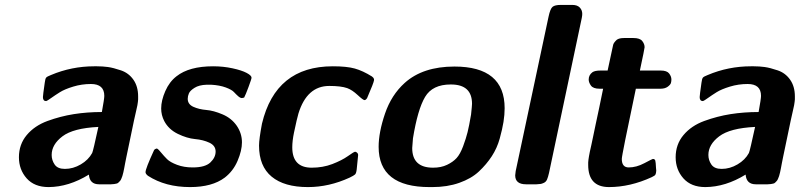

<svg xmlns="http://www.w3.org/2000/svg" viewBox="-20 -742 3220 773"><path d="M56.2 -108.9Q56.2 -160.6 87.6 -198.2Q119.1 -235.8 171.1 -254.9Q223.1 -273.9 277.1 -282.5Q331.1 -291 390.1 -291Q399.9 -344.2 399.9 -356Q399.9 -403.8 346.2 -403.8Q309.1 -403.8 274.7 -393.3Q240.2 -382.8 221.2 -370.8Q202.1 -358.9 186 -347.4Q169.9 -335.9 166 -335Q152.8 -335 152.8 -351.1Q152.8 -357.9 160.2 -409.2Q162.1 -425.3 166 -429.7Q169.9 -434.1 185.1 -439.9Q268.1 -475.1 359.9 -475.1H370.1Q393.1 -475.1 414.6 -472.2Q436 -469.2 467 -458.7Q498 -448.2 517.1 -421.1Q536.1 -394 536.1 -354Q536.1 -342.8 536.1 -341.8Q536.1 -340.8 535.2 -332Q534.2 -323.2 533.2 -318.6Q532.2 -314 528.1 -295.4Q523.9 -276.9 519.5 -257.3Q515.1 -237.8 507.1 -197.5Q499 -157.2 488.8 -109.9Q486.8 -100.1 483.9 -85.4Q481 -70.8 480 -64.5Q479 -58.1 476.6 -48.1Q474.1 -38.1 472.7 -33.4Q471.2 -28.8 468.5 -22.5Q465.8 -16.1 463.4 -13.7Q460.9 -11.2 457.5 -7.6Q454.1 -3.9 449.5 -2.9Q444.8 -2 439.5 -1Q434.1 0 426.8 0H378.9Q340.8 0 337.9 -39.1Q256.8 10.7 175.8 11.2Q118.7 11.2 87.4 -23.9Q56.2 -59.1 56.2 -108.9ZM188 -118.2Q188 -97.2 200 -79.6Q211.9 -62 241.2 -62Q274.4 -62 305.2 -80.1Q335.9 -98.1 351.1 -126Q355 -133.8 376 -231Q274.9 -226.1 231.4 -193.1Q188 -160.2 188 -118.2Z M565.9 -48.8Q565.9 -63 600.1 -137.2Q603 -142.1 609.9 -144L613.8 -143.1Q617.7 -141.1 628.9 -127.4Q640.1 -113.8 652.6 -101.3Q665 -88.9 692.9 -78.4Q720.7 -67.9 755.9 -67.9Q805.7 -67.9 826.9 -87.9Q848.1 -107.9 848.1 -131.8Q848.1 -155.8 823 -167.5Q797.9 -179.2 765.4 -182.1Q732.9 -185.1 695.8 -203.1Q658.7 -221.2 641.1 -254.9Q628.9 -278.8 628.9 -305.2Q628.9 -337.4 645.5 -375.2Q662.1 -413.1 690.9 -435.1Q741.7 -475.1 837.9 -475.1Q878.9 -475.1 916 -467Q953.1 -459 972.9 -448.5Q992.7 -438 992.7 -429.2Q992.7 -424.3 980.7 -392.1Q968.8 -359.9 962.9 -349.1Q955.1 -347.2 954.1 -347.2Q947.3 -347.2 939 -354.5Q930.7 -361.8 921.9 -371.3Q913.1 -380.9 888.9 -389.9Q864.7 -398.9 830.1 -400.9H812Q781.2 -399.9 763.2 -388.4Q745.1 -377 740.5 -366Q735.8 -355 735.8 -344.2Q735.8 -322.3 758.3 -312Q780.8 -301.8 810.3 -299.3Q839.8 -296.9 876 -281.5Q912.1 -266.1 933.1 -235.8Q954.1 -205.1 954.1 -168.9Q954.1 -135.7 936.5 -94.5Q918.9 -53.2 884.8 -26.9Q834 11.2 745.1 11.2Q646 11.2 575.7 -34.2Q565.9 -42 565.9 -48.8Z M1022.9 -155.8Q1022.9 -181.6 1034.7 -244.1Q1089.8 -475.1 1319.8 -475.1Q1376 -475.1 1408.4 -466.1Q1440.9 -457 1477.5 -434.1L1482.9 -429.2L1485.8 -423.8V-418.9Q1484.9 -409.2 1458 -347.2Q1453.1 -339.4 1447.8 -338.9Q1441.9 -338.9 1419.9 -359.4Q1397.9 -379.9 1377.9 -387.2Q1353 -396 1305.7 -396Q1215.8 -396 1181.6 -285.2Q1175.8 -266.1 1163.6 -208Q1156.7 -174.8 1156.7 -148.9Q1156.7 -66.9 1234.9 -66.9Q1279.8 -66.9 1317.9 -81.5Q1356 -96.2 1379.9 -113Q1403.8 -129.9 1408.7 -130.9H1411.6Q1421.4 -127 1421.9 -118.2Q1421.9 -112.3 1416 -59.1Q1414.1 -43.9 1409.4 -39.6Q1404.8 -35.2 1387.7 -26.9Q1304.7 11.2 1219.7 11.2Q1124.5 11.2 1073.7 -30.8Q1022.9 -72.8 1022.9 -155.8Z M1504.4 -150.9Q1504.4 -209 1530 -284.4Q1555.7 -359.9 1609.4 -408.2Q1682.6 -474.1 1809.6 -474.1Q2011.7 -474.1 2011.7 -306.2Q2011.7 -280.3 2007.1 -251.2Q2002.4 -222.2 1991.9 -184.1Q1981.4 -146 1960 -113Q1938.5 -80.1 1908 -51.5Q1877.4 -22.9 1829.1 -5.9Q1780.8 11.2 1720.7 11.2H1709.5Q1504.4 11.2 1504.4 -150.9ZM1639.6 -146Q1639.6 -66.9 1723.6 -66.9Q1755.9 -66.9 1779.8 -78.4Q1803.7 -89.8 1818.1 -105.5Q1832.5 -121.1 1844.5 -153.1Q1856.4 -185.1 1862.5 -210Q1868.7 -234.9 1876.5 -280.8Q1880.4 -316.9 1880.4 -324.2Q1880.4 -401.9 1795.4 -401.9Q1794.9 -401.9 1794.4 -401.9Q1721.2 -401.9 1691.4 -351.8Q1661.6 -301.8 1642.6 -185.1Q1639.6 -151.9 1639.6 -146Z M2054.2 -36.1Q2054.2 -41 2056.2 -53.2L2188.5 -674.8Q2195.3 -707 2204.8 -714.6Q2214.4 -722.2 2237.3 -722.2H2284.2Q2304.2 -722.2 2314.2 -711.7Q2324.2 -701.2 2324.2 -686Q2324.2 -680.2 2322.3 -669.9L2190.4 -45.9Q2186.5 -28.8 2182.4 -19.3Q2178.2 -9.8 2169.7 -5.9Q2161.1 -2 2157.2 -1.5Q2153.3 -1 2140.1 0H2098.1Q2054.2 0 2054.2 -36.1Z M2348.1 -78.1Q2348.1 -84 2348.1 -87.9Q2348.1 -91.8 2349.1 -98.9Q2350.1 -106 2351.1 -112.1Q2352.1 -118.2 2354.7 -131.1Q2357.4 -144 2360.4 -156.5Q2363.3 -168.9 2368.2 -193.4Q2373 -217.8 2378.2 -241.5Q2383.3 -265.1 2391.8 -305.2Q2400.4 -345.2 2408.2 -384.8H2394Q2368.2 -384.8 2359.1 -397.5Q2350.1 -410.2 2350.1 -421.9Q2350.1 -439.9 2365.2 -451.2Q2375 -458 2397.5 -458H2426.3Q2446.3 -553.2 2448.7 -562Q2451.2 -570.8 2463.4 -582Q2473.1 -588.9 2492.2 -588.9H2530.3Q2556.2 -588.9 2565.7 -576.9Q2575.2 -564.9 2575.2 -551.8Q2575.2 -546.9 2556.2 -458H2640.1Q2665 -458 2674.1 -446Q2683.1 -434.1 2683.1 -421.9Q2683.1 -415 2681.2 -408Q2679.2 -400.9 2668.2 -392.8Q2657.2 -384.8 2639.2 -384.8H2540Q2482.9 -114.7 2483.4 -102.1Q2483.4 -67.9 2511.2 -67.9Q2542 -67.9 2574.2 -85Q2606.4 -102.1 2608.4 -102.1Q2616.2 -102.1 2618.2 -95.5Q2620.1 -88.9 2621.1 -65.9Q2622.1 -59.1 2622.1 -55.2Q2621.1 -48.3 2621.1 -46.6Q2621.1 -44.9 2619.6 -41Q2618.2 -37.1 2614.7 -34.7Q2611.3 -32.2 2604 -28.8Q2517.1 11.2 2431.2 11.2Q2348.1 10.7 2348.1 -78.1Z M2700.2 -108.9Q2700.2 -160.6 2731.7 -198.2Q2763.2 -235.8 2815.2 -254.9Q2867.2 -273.9 2921.1 -282.5Q2975.1 -291 3034.2 -291Q3043.9 -344.2 3043.9 -356Q3043.9 -403.8 2990.2 -403.8Q2953.1 -403.8 2918.7 -393.3Q2884.3 -382.8 2865.2 -370.8Q2846.2 -358.9 2830.1 -347.4Q2814 -335.9 2810.1 -335Q2796.9 -335 2796.9 -351.1Q2796.9 -357.9 2804.2 -409.2Q2806.2 -425.3 2810.1 -429.7Q2814 -434.1 2829.1 -439.9Q2912.1 -475.1 3003.9 -475.1H3014.2Q3037.1 -475.1 3058.6 -472.2Q3080.1 -469.2 3111.1 -458.7Q3142.1 -448.2 3161.1 -421.1Q3180.2 -394 3180.2 -354Q3180.2 -342.8 3180.2 -341.8Q3180.2 -340.8 3179.2 -332Q3178.2 -323.2 3177.2 -318.6Q3176.3 -314 3172.1 -295.4Q3168 -276.9 3163.6 -257.3Q3159.2 -237.8 3151.1 -197.5Q3143.1 -157.2 3132.8 -109.9Q3130.9 -100.1 3127.9 -85.4Q3125 -70.8 3124 -64.5Q3123 -58.1 3120.6 -48.1Q3118.2 -38.1 3116.7 -33.4Q3115.2 -28.8 3112.5 -22.5Q3109.9 -16.1 3107.4 -13.7Q3105 -11.2 3101.6 -7.6Q3098.1 -3.9 3093.5 -2.9Q3088.9 -2 3083.5 -1Q3078.1 0 3070.8 0H3022.9Q2984.9 0 2981.9 -39.1Q2900.9 10.7 2819.8 11.2Q2762.7 11.2 2731.4 -23.9Q2700.2 -59.1 2700.2 -108.9ZM2832 -118.2Q2832 -97.2 2844 -79.6Q2856 -62 2885.3 -62Q2918.5 -62 2949.2 -80.1Q2980 -98.1 2995.1 -126Q2999 -133.8 3020 -231Q2918.9 -226.1 2875.5 -193.1Q2832 -160.2 2832 -118.2Z"/></svg>

Font: CMU Sans Serif
Style: BoldOblique
Weight: 700
Italic angle: -12°
Version: Version 0.7.0